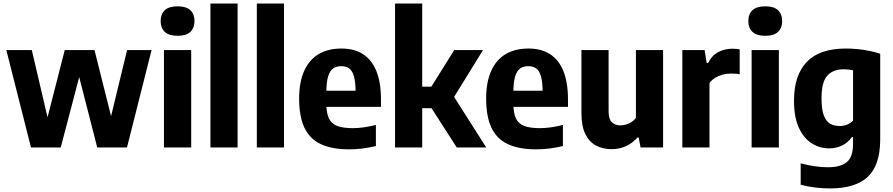

<svg xmlns="http://www.w3.org/2000/svg" viewBox="-20 -828 5016 1078"><path d="M154 0 15.5 -547H158.5L250.5 -154H243L343.5 -547H510.5L609 -154.5H598.5L693.5 -547H831L693 0H526L420 -413.5H429.5L321 0Z M900.5 0V-547H1053.5V0ZM977 -627Q928.5 -627 905.2 -649Q882 -671 882 -709.5Q882 -749 905.2 -770.8Q928.5 -792.5 977 -792.5Q1025.5 -792.5 1048.8 -770.8Q1072 -749 1072 -709.5Q1072 -671 1048.8 -649Q1025.5 -627 977 -627Z M1161.5 0V-808H1314V0Z M1422 0V-808H1574.5V0Z M1941 10.5Q1843.5 10.5 1781.2 -18.8Q1719 -48 1689.2 -111Q1659.5 -174 1659.5 -274.5Q1659.5 -366.5 1687.5 -429.2Q1715.5 -492 1768.5 -523.8Q1821.5 -555.5 1897.5 -555.5Q1969.5 -555.5 2018.8 -523.5Q2068 -491.5 2093.5 -428Q2119 -364.5 2119 -270V-228H1758V-318.5H2000L1976.5 -309Q1976.5 -366.5 1967.5 -398.8Q1958.5 -431 1940.5 -443.8Q1922.5 -456.5 1896 -456.5Q1869.5 -456.5 1850.8 -443.8Q1832 -431 1822.2 -398.8Q1812.5 -366.5 1812.5 -309.5V-245.5Q1812.5 -194 1826.2 -164Q1840 -134 1872.2 -121.2Q1904.5 -108.5 1961 -108.5Q1991.5 -108.5 2024 -113.2Q2056.5 -118 2090.5 -126.5V-8Q2050 1.5 2013.8 6Q1977.5 10.5 1941 10.5Z M2544.5 0 2364 -281 2530.5 -547H2692L2516.5 -262.5V-304.5L2710 0ZM2337 -220.5V-341.5H2417.5V-220.5ZM2198 0V-808H2350.5V0Z M2991 10.5Q2893.5 10.5 2831.2 -18.8Q2769 -48 2739.2 -111Q2709.5 -174 2709.5 -274.5Q2709.5 -366.5 2737.5 -429.2Q2765.5 -492 2818.5 -523.8Q2871.5 -555.5 2947.5 -555.5Q3019.5 -555.5 3068.8 -523.5Q3118 -491.5 3143.5 -428Q3169 -364.5 3169 -270V-228H2808V-318.5H3050L3026.5 -309Q3026.5 -366.5 3017.5 -398.8Q3008.5 -431 2990.5 -443.8Q2972.5 -456.5 2946 -456.5Q2919.5 -456.5 2900.8 -443.8Q2882 -431 2872.2 -398.8Q2862.5 -366.5 2862.5 -309.5V-245.5Q2862.5 -194 2876.2 -164Q2890 -134 2922.2 -121.2Q2954.5 -108.5 3011 -108.5Q3041.5 -108.5 3074 -113.2Q3106.5 -118 3140.5 -126.5V-8Q3100 1.5 3063.8 6Q3027.5 10.5 2991 10.5Z M3414.5 9.5Q3366 9.5 3327.5 -10.2Q3289 -30 3266.8 -74.5Q3244.5 -119 3244.5 -193V-547H3397V-204.5Q3397 -159 3415.5 -141.5Q3434 -124 3463.5 -124Q3477.5 -124 3493.8 -128.5Q3510 -133 3525 -142.5Q3540 -152 3550.5 -166.5V-547H3703V0H3576.5L3566 -56H3559Q3530.5 -23.5 3493.8 -7Q3457 9.5 3414.5 9.5Z M3811 0V-547H3936L3948 -474H3955.5Q3976.5 -516.5 4012.5 -535.5Q4048.5 -554.5 4092 -554.5Q4103 -554.5 4113.8 -553.5Q4124.5 -552.5 4133 -551V-411Q4121 -413.5 4107.8 -414.2Q4094.5 -415 4082.5 -415Q4059.5 -415 4036.8 -408.8Q4014 -402.5 3995 -390.8Q3976 -379 3963.5 -362V0Z M4200 0V-547H4353V0ZM4276.5 -627Q4228 -627 4204.8 -649Q4181.5 -671 4181.5 -709.5Q4181.5 -749 4204.8 -770.8Q4228 -792.5 4276.5 -792.5Q4325 -792.5 4348.2 -770.8Q4371.5 -749 4371.5 -709.5Q4371.5 -671 4348.2 -649Q4325 -627 4276.5 -627Z M4641 230Q4602.5 230 4558.8 225Q4515 220 4475.5 209.5V89Q4516 100 4554.5 105.5Q4593 111 4628.5 111Q4701 111 4735.2 81.5Q4769.5 52 4769.5 -19.5V-58H4762.5Q4742.5 -29 4709.8 -12Q4677 5 4634.5 5Q4583.5 5 4538.8 -22.5Q4494 -50 4466 -109Q4438 -168 4438 -263Q4438 -405.5 4509.8 -480.5Q4581.5 -555.5 4729.5 -555.5Q4761.5 -555.5 4795.5 -552.2Q4829.5 -549 4862 -542.2Q4894.5 -535.5 4922 -526V-46.5Q4922 100 4852 165Q4782 230 4641 230ZM4695 -120.5Q4715.5 -120.5 4735.8 -128.2Q4756 -136 4769.5 -151V-433.5Q4759 -436 4745 -437.5Q4731 -439 4716.5 -439Q4657 -439 4624.8 -403Q4592.5 -367 4592.5 -276Q4592.5 -214.5 4605 -180.8Q4617.5 -147 4640.5 -133.8Q4663.5 -120.5 4695 -120.5Z"/></svg>

Font: Encode Sans SemiCondensed
Style: Bold
Weight: 700
Width: 4
Designer: Multiple Designers
Foundry: Impallari Type
Version: Version 3.002